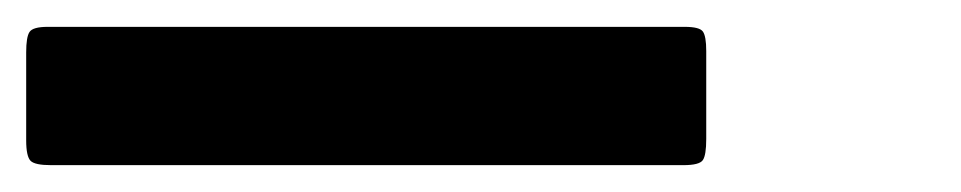

<svg xmlns="http://www.w3.org/2000/svg" viewBox="-136 28 716 143"><path d="M-100.5 48H144Q155 48 157.5 51.5Q160 55 160 66V131.5Q160 143.5 157.5 147.2Q155 151 143 151H-98Q-110 151 -113.2 147.8Q-116.5 144.5 -116.5 132.5V67Q-116.5 55.5 -114 51.8Q-111.5 48 -100.5 48ZM129.5 48H374Q385 48 387.5 51.5Q390 55 390 66V131.5Q390 143.5 387.5 147.2Q385 151 373 151H132Q120 151 116.8 147.8Q113.5 144.5 113.5 132.5V67Q113.5 55.5 116 51.8Q118.5 48 129.5 48Z"/></svg>

Font: Besley* Condensed Heavy
Style: Italic
Weight: 800
Width: 3
Italic angle: -13°
Designer: Owen Earl
Foundry: indestructible type*
Version: Version 3.000; ttfautohint (v1.8.3)